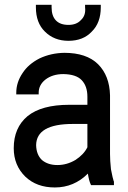

<svg xmlns="http://www.w3.org/2000/svg" viewBox="-20 -783 540 812"><path d="M365.2 0 363.3 -3.9Q356.4 -18.6 351.6 -48.8Q293 9.8 211.9 9.8Q134.8 9.8 86.9 -36.1Q38.1 -84 38.1 -156.2Q38.1 -243.2 96.7 -292Q156.2 -339.8 272.5 -339.8H349.6V-374Q349.6 -418.9 325.2 -444.3Q301.8 -468.8 248 -469.7Q202.1 -469.7 171.9 -446.3Q143.6 -423.8 143.6 -390.6V-383.8H48.8V-390.6Q48.8 -434.6 75.2 -473.6Q99.6 -511.7 147.5 -536.1Q195.3 -558.6 252 -559.6Q345.7 -559.6 394.5 -511.7Q443.4 -462.9 445.3 -379.9V-131.8Q445.3 -104.5 449.2 -67.4Q457 -27.3 460.9 -16.6L461.9 -15.6V0ZM157.2 -106.4Q182.6 -85 222.7 -85Q262.7 -85 298.8 -106.4Q334 -128.9 349.6 -160.2V-258.8H288.1Q133.8 -258.8 132.8 -168.9Q133.8 -128.9 157.2 -106.4ZM131.8 -752V-762.7H198.2V-752Q198.2 -715.8 216.3 -696.8Q234.4 -677.7 269.5 -677.7Q303.7 -677.7 322.3 -698.2Q343.8 -717.8 339.8 -752V-762.7H406.2V-752Q406.2 -686.5 368.2 -649.4Q332 -610.4 269.5 -610.4Q209 -610.4 169.9 -649.4Q131.8 -686.5 131.8 -752Z"/></svg>

Font: RobotoJAA
Style: Medium
Weight: 500
Version: Version 2.05; 2016-11-05